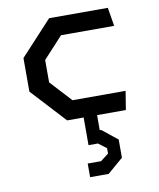

<svg xmlns="http://www.w3.org/2000/svg" viewBox="-90 -591 799 963"><g transform="rotate(-10 310.0 -109.5)"><path d="M226.5 0H310.5V141H358.5L399.5 172V199.5L358.5 231H290.5V300.5H385L464.5 232V139.5L386.5 77H379V0H525.5L541 -95H270.5L170.5 -203.5V-317.5L270.5 -426H541L525.5 -520.5H226.5L65 -346V-175Z"/></g></svg>

Font: Monaspace Krypton Medium
Style: Regular
Weight: 500
Designer: Riley Cran & the Lettermatic Team
Foundry: Lettermatic
Version: Version 1.101 (Monaspace Krypton)